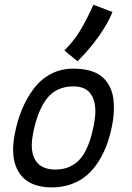

<svg xmlns="http://www.w3.org/2000/svg" viewBox="-20 -795 558 814"><path d="M252.9 -581.1Q292.5 -620.1 319.6 -664.8Q346.7 -709.5 376 -774.9L457 -744.1Q435.5 -691.4 395.5 -636.5Q355.5 -581.5 308.6 -535.2ZM198.7 -0.5Q118.2 -1 76.9 -43Q35.6 -85 35.6 -160.6Q35.6 -189.9 42.5 -226.6Q53.2 -282.7 73 -330.6Q92.8 -378.4 122.3 -418.2Q151.9 -458 194.8 -481Q237.8 -503.9 289.1 -503.9Q359.4 -503.9 398.4 -479.7Q437.5 -455.6 454.1 -405.8Q462.9 -379.4 462.9 -339.4Q462.9 -300.8 455.6 -265.1Q447.3 -221.7 433.8 -184.1Q420.4 -146.5 398.9 -112.1Q377.4 -77.6 350.1 -53.5Q322.8 -29.3 284.2 -14.9Q245.6 -0.5 199.7 -0.5ZM303.2 -105Q354 -145.5 376.5 -258.8Q377 -260.3 377.4 -263.2Q377.9 -266.1 378.4 -267.6Q384.3 -301.3 384.3 -323.2Q384.3 -372.6 361.8 -400.6Q339.4 -428.7 291 -428.7Q218.8 -428.7 178.7 -377Q138.7 -325.2 120.1 -229Q114.7 -201.2 114.7 -179.7Q114.7 -129.9 139.9 -103Q165 -76.2 214.4 -76.2Q242.2 -76.7 262 -83Q281.7 -89.4 303.2 -105Z"/></svg>

Font: Fantasque Sans Mono
Style: Italic
Weight: 400
Italic angle: -11°
Monospace: yes
Designer: Jany Belluz
Version: Version 1.8.0 ; ttfautohint (v1.8.2)